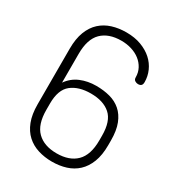

<svg xmlns="http://www.w3.org/2000/svg" viewBox="-177 -837 866 948"><g transform="rotate(30 255.5 -362.5)"><path d="M268 -428Q310 -428 346 -418.5Q382 -409 408.5 -386Q435 -363 450 -325Q465 -287 465 -230V-204Q465 -147 449.5 -107Q434 -67 407 -42Q380 -17 343.5 -5.5Q307 6 264 6Q222 6 185 -5.5Q148 -17 120.5 -42Q93 -67 77.5 -107Q62 -147 62 -204V-521Q62 -578 77.5 -618Q93 -658 120.5 -683Q148 -708 185 -719.5Q222 -731 265 -731Q313 -731 350 -717Q387 -703 412.5 -680Q438 -657 451.5 -626.5Q465 -596 465 -563Q465 -549 458.5 -543.5Q452 -538 442 -538Q432 -538 423.5 -543.5Q415 -549 415 -561Q415 -589 403 -611.5Q391 -634 370.5 -650Q350 -666 322.5 -674.5Q295 -683 264 -683Q192 -683 152.5 -644Q113 -605 113 -521V-357Q139 -394 179.5 -411Q220 -428 268 -428ZM113 -202Q113 -119 152.5 -80Q192 -41 264 -41Q336 -41 375.5 -80Q415 -119 415 -202V-229Q415 -312 375 -347Q335 -382 264 -382Q195 -382 154 -349.5Q113 -317 113 -238Z"/></g></svg>

Font: AkaAcidDosis
Style: Light
Weight: 300
Designer: Edgar Tolentino, Pablo Impallari, Igino Marini, Aka-Acid
Foundry: Edgar Tolentino, Pablo Impallari, Igino Marini, Aka-Acid
Version: Version 1.007